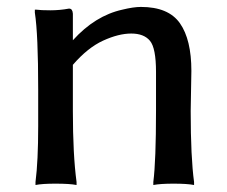

<svg xmlns="http://www.w3.org/2000/svg" viewBox="-20 -526 658 557"><path d="M81.1 -489.3V-498H85Q98.6 -496.1 126 -496.1Q153.3 -496.1 179.7 -501H180.7Q190.4 -501 191.4 -486.3V-409.2Q255.9 -480.5 335 -498Q367.2 -505.9 388.7 -505.9Q468.8 -505.9 502 -458.5Q535.2 -411.1 535.2 -320.3L533.2 -204.1Q533.2 -69.3 543 2V10.7Q523.4 6.8 483.4 6.8Q445.3 6.8 424.8 10.7V2Q432.6 -59.6 432.6 -204.1V-317.4Q432.6 -386.7 415 -407.7Q397.5 -428.7 360.8 -428.7Q324.2 -428.7 279.3 -408.2Q234.4 -387.7 191.4 -337.9V-204.1Q191.4 -77.1 202.1 2V10.7Q182.6 6.8 140.6 6.8Q102.5 6.8 83 10.7V2Q90.8 -58.6 90.8 -160.2V-266.6Q90.8 -426.8 81.1 -489.3Z"/></svg>

Font: GenEi LateMin v2
Style: Medium
Weight: 500
Designer: o_tamon (Modified)
Foundry: o_tamon / Adobe Systems Incorporated / FONT 910 / Philipp H. Poll
Version: Version 2.1;Original Version 1.004